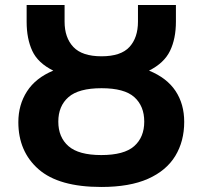

<svg xmlns="http://www.w3.org/2000/svg" viewBox="-20 -734 806 764"><path d="M383 10Q214 10 133.5 -60.5Q53 -131 53 -248Q53 -317 87.5 -370.5Q122 -424 192 -453Q131 -483 108.5 -531.5Q86 -580 86 -647V-714H237V-648Q237 -584 272 -547Q307 -510 384 -510Q461 -510 495 -547Q529 -584 529 -648V-714H680V-648Q680 -580 656.5 -531.5Q633 -483 573 -453Q644 -424 678.5 -372Q713 -320 713 -249Q713 -172 677.5 -113.5Q642 -55 569 -22.5Q496 10 383 10ZM383 -117Q474 -117 514 -152.5Q554 -188 554 -250Q554 -312 514.5 -347.5Q475 -383 384 -383Q293 -383 252.5 -347.5Q212 -312 212 -250Q212 -188 252.5 -152.5Q293 -117 383 -117Z"/></svg>

Font: Noto Sans
Style: Bold
Weight: 700
Designer: Monotype Design Team
Foundry: Monotype Imaging Inc.
Version: Version 2.000;GOOG;noto-source:20170915:90ef993387c0; ttfaut